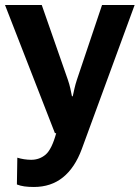

<svg xmlns="http://www.w3.org/2000/svg" viewBox="-20 -535 559 768"><path d="M47.6 202.9Q61.3 208.3 77.5 210.6Q93.8 212.9 115.5 212.9Q184.1 212.9 231.8 174.4Q279.5 136 307.1 61.3L518.6 -515.1H388.2L287.6 -215.8Q281.5 -197 278 -181.6Q274.4 -166.3 271 -149.9H267.8Q264.6 -166.3 261.2 -181.8Q257.8 -197.3 251.5 -215.8L147 -515.1H0L199.7 -2.4L204.8 -2.2Q187 62.5 162.5 83.4Q137.9 104.2 104.7 104.2Q91.1 104.2 76.2 101.9Q61.3 99.6 49.3 95.7Z"/></svg>

Font: Roboto Flex
Style: Regular
Weight: 400
Designer: Berlow after Robertson
Foundry: Google
Version: Version 3.200;gftools[0.9.32]